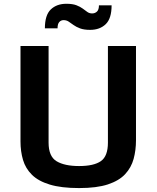

<svg xmlns="http://www.w3.org/2000/svg" viewBox="-20 -959 809 992"><path d="M388.7 12.7Q296.4 12.7 237.1 -5.4Q177.7 -23.4 144.8 -56.2Q111.8 -88.9 98.9 -132.8Q85.9 -176.8 85.9 -228.5V-721.2H231V-222.2Q231 -150.9 272.2 -126Q313.5 -101.1 388.7 -101.1Q464.8 -101.1 501.2 -126.5Q537.6 -151.9 537.6 -222.2V-721.2H682.6V-234.4Q682.6 -183.1 670.4 -138.2Q658.2 -93.3 626.7 -59.3Q595.2 -25.4 537.6 -6.3Q480 12.7 388.7 12.7ZM445.8 -804.7Q414.1 -804.7 393.8 -812.3Q373.5 -819.8 359.9 -829.8Q346.2 -839.8 334.7 -847.4Q323.2 -855 308.6 -855Q294.9 -855 286.1 -845Q277.3 -835 277.3 -812.5H211.9Q211.9 -880.9 242.4 -910.2Q272.9 -939.5 322.8 -939.5Q355 -939.5 374.8 -931.9Q394.5 -924.3 407.5 -914.6Q420.4 -904.8 431.2 -897.2Q441.9 -889.6 456.1 -889.6Q470.7 -889.6 481 -899.2Q491.2 -908.7 491.2 -931.6H556.6Q556.6 -863.3 526.1 -834Q495.6 -804.7 445.8 -804.7Z"/></svg>

Font: Monda
Style: Bold
Weight: 700
Designer: Vernon Adams
Foundry: Vernon Adams
Version: Version 2.100; ttfautohint (v1.8.3)